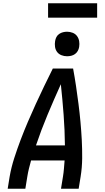

<svg xmlns="http://www.w3.org/2000/svg" viewBox="-20 -1154 640 1174"><path d="M27 0 39 -74Q49 -131 67 -187Q85 -243 106 -298.5Q127 -354 150.5 -409Q174 -464 199 -518.5Q224 -573 250 -627Q276 -681 303 -735H427Q437 -681 445 -627Q453 -573 460 -518.5Q467 -464 472 -409Q477 -354 480 -298.5Q483 -243 482.5 -186.5Q482 -130 473 -74L461 0H353L365 -74Q369 -98 371 -123Q373 -148 375 -173H170Q163 -148 157 -123.5Q151 -99 147 -74L135 0ZM200 -265H377Q376 -359 369 -452.5Q362 -546 352 -639Q310 -546 271 -453Q232 -360 200 -265ZM390 -810Q372 -810 355.5 -816.5Q339 -823 329 -836.5Q319 -850 316.5 -867.5Q314 -885 317 -903Q319 -916 325 -927.5Q331 -939 342 -946.5Q353 -954 365.5 -957Q378 -960 390 -960Q408 -960 424.5 -953.5Q441 -947 451 -933.5Q461 -920 464 -902.5Q467 -885 464 -867Q462 -854 455.5 -842.5Q449 -831 438.5 -823.5Q428 -816 415.5 -813Q403 -810 390 -810ZM274 -1046V-1134H574V-1046Z"/></svg>

Font: Iosevka Curly SmBdEx
Style: Italic
Weight: 600
Width: 7
Italic angle: -9°
Monospace: yes
Designer: Belleve Invis
Foundry: Belleve Invis
Version: Version 11.1.0; ttfautohint (v1.8.3)